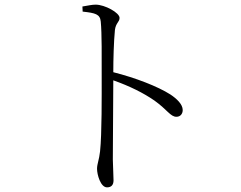

<svg xmlns="http://www.w3.org/2000/svg" viewBox="-20 -771 1040 827"><path d="M335 -743 336 -721C391 -715 411 -710 414 -678C419 -627 418 -522 418 -443C418 -363 419 -193 411 -119C407 -82 398 -65 398 -44C398 -19 413 36 441 36C459 36 469 26 469 6C469 -12 467 -40 466 -84L468 -425C539 -400 597 -371 645 -338C701 -298 714 -268 740 -268C758 -268 767 -282 767 -297C767 -322 741 -346 714 -364C659 -399 563 -436 468 -460C468 -514 470 -591 475 -642C479 -673 495 -676 495 -694C495 -716 432 -751 392 -751C376 -751 360 -747 335 -743Z"/></svg>

Font: Noto Serif SC Light
Style: Regular
Weight: 300
Designer: Ryoko NISHIZUKA 西塚涼子 (kana & ideographs); Frank Grießhammer (Latin, Greek & Cyrillic); Wenlong ZHANG 张文龙 (bopomofo); San
Foundry: Adobe
Version: Version 2.001;hotconv 1.1.0;makeotfexe 2.6.0